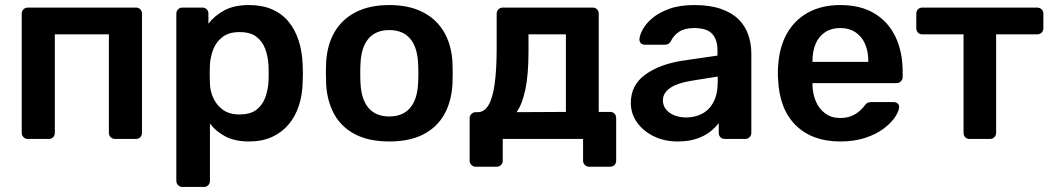

<svg xmlns="http://www.w3.org/2000/svg" viewBox="-20 -550 4163 760"><path d="M90 0Q80 0 73 -7Q66 -14 66 -24V-496Q66 -506 73 -513Q80 -520 90 -520H518Q529 -520 535.5 -513Q542 -506 542 -496V-24Q542 -14 535.5 -7Q529 0 518 0H435Q425 0 418 -7Q411 -14 411 -24V-414H197V-24Q197 -14 190.5 -7Q184 0 173 0Z M702 190Q692 190 685 183Q678 176 678 166V-496Q678 -506 685 -513Q692 -520 702 -520H781Q792 -520 798.5 -513Q805 -506 805 -496V-456Q829 -488 868 -509Q907 -530 965 -530Q1018 -530 1057 -513Q1096 -496 1122 -464.5Q1148 -433 1162 -390Q1176 -347 1178 -295Q1179 -278 1179 -260Q1179 -242 1178 -224Q1177 -174 1163 -131.5Q1149 -89 1122.5 -57.5Q1096 -26 1057 -8Q1018 10 965 10Q911 10 873 -9.5Q835 -29 811 -61V166Q811 176 804.5 183Q798 190 787 190ZM928 -97Q971 -97 995 -115.5Q1019 -134 1030 -164Q1041 -194 1043 -230Q1044 -260 1043 -290Q1041 -326 1030 -356Q1019 -386 995 -404.5Q971 -423 928 -423Q887 -423 861.5 -404Q836 -385 824.5 -355.5Q813 -326 811 -295Q810 -277 810 -257Q810 -237 811 -218Q812 -188 825 -160.5Q838 -133 863 -115Q888 -97 928 -97Z M1521 10Q1441 10 1386.5 -18Q1332 -46 1303.5 -97Q1275 -148 1271 -216Q1270 -234 1270 -260Q1270 -286 1271 -304Q1275 -373 1304.5 -423.5Q1334 -474 1388.5 -502Q1443 -530 1521 -530Q1599 -530 1653.5 -502Q1708 -474 1737.5 -423.5Q1767 -373 1771 -304Q1772 -286 1772 -260Q1772 -234 1771 -216Q1767 -148 1738.5 -97Q1710 -46 1655.5 -18Q1601 10 1521 10ZM1521 -89Q1574 -89 1603 -122.5Q1632 -156 1635 -221Q1636 -236 1636 -260Q1636 -284 1635 -299Q1632 -364 1603 -397.5Q1574 -431 1521 -431Q1468 -431 1439 -397.5Q1410 -364 1407 -299Q1406 -284 1406 -260Q1406 -236 1407 -221Q1410 -156 1439 -122.5Q1468 -89 1521 -89Z M1863 110Q1853 110 1846 103Q1839 96 1839 86V-82Q1839 -92 1846 -99Q1853 -106 1863 -106H1871Q1897 -106 1913.5 -133.5Q1930 -161 1938 -217.5Q1946 -274 1946 -361V-496Q1946 -506 1953 -513Q1960 -520 1970 -520H2326Q2337 -520 2343.5 -513Q2350 -506 2350 -496V-107H2395Q2406 -107 2412.5 -100Q2419 -93 2419 -83V86Q2419 96 2412.5 103Q2406 110 2395 110H2313Q2302 110 2295 103Q2288 96 2288 86V0H1970V86Q1970 96 1963 103Q1956 110 1946 110ZM2025 -106 2220 -107V-414H2072V-347Q2072 -257 2060 -198Q2048 -139 2025 -106Z M2662 10Q2610 10 2568 -10.5Q2526 -31 2501.5 -65.5Q2477 -100 2477 -143Q2477 -213 2534 -254.5Q2591 -296 2683 -310L2820 -330V-351Q2820 -393 2799 -416Q2778 -439 2727 -439Q2691 -439 2668.5 -424.5Q2646 -410 2635 -386Q2627 -373 2612 -373H2533Q2522 -373 2516.5 -379Q2511 -385 2511 -395Q2512 -411 2524.5 -434Q2537 -457 2562.5 -478.5Q2588 -500 2629 -515Q2670 -530 2728 -530Q2791 -530 2834.5 -514.5Q2878 -499 2904 -473Q2930 -447 2942 -412Q2954 -377 2954 -338V-24Q2954 -14 2947 -7Q2940 0 2930 0H2849Q2838 0 2831.5 -7Q2825 -14 2825 -24V-63Q2812 -45 2790 -28Q2768 -11 2736.5 -0.5Q2705 10 2662 10ZM2696 -85Q2731 -85 2759.5 -100Q2788 -115 2804.5 -146.5Q2821 -178 2821 -226V-247L2721 -231Q2662 -222 2633 -202Q2604 -182 2604 -153Q2604 -131 2617.5 -115.5Q2631 -100 2652 -92.5Q2673 -85 2696 -85Z M3306 10Q3195 10 3130 -54Q3065 -118 3060 -236Q3059 -246 3059 -261.5Q3059 -277 3060 -286Q3064 -362 3094.5 -416.5Q3125 -471 3179 -500.5Q3233 -530 3306 -530Q3387 -530 3442 -496.5Q3497 -463 3525 -403.5Q3553 -344 3553 -266V-245Q3553 -235 3546 -228Q3539 -221 3528 -221H3196Q3196 -221 3196 -218Q3196 -215 3196 -213Q3197 -178 3209.5 -148.5Q3222 -119 3246.5 -101Q3271 -83 3305 -83Q3333 -83 3352 -91.5Q3371 -100 3383 -111Q3395 -122 3400 -129Q3409 -141 3414.5 -143.5Q3420 -146 3431 -146H3517Q3527 -146 3533.5 -140Q3540 -134 3539 -125Q3538 -109 3522.5 -86Q3507 -63 3478 -41Q3449 -19 3405.5 -4.5Q3362 10 3306 10ZM3196 -305H3417V-308Q3417 -347 3404 -376.5Q3391 -406 3366 -422.5Q3341 -439 3306 -439Q3271 -439 3246 -422.5Q3221 -406 3208.5 -376.5Q3196 -347 3196 -308Z M3818 0Q3807 0 3800.5 -7Q3794 -14 3794 -24V-414H3631Q3620 -414 3613.5 -421Q3607 -428 3607 -439V-496Q3607 -506 3613.5 -513Q3620 -520 3631 -520H4085Q4096 -520 4103 -513Q4110 -506 4110 -496V-439Q4110 -428 4103 -421Q4096 -414 4085 -414H3923V-24Q3923 -14 3916 -7Q3909 0 3899 0Z"/></svg>

Font: Rubik Light Medium
Style: Regular
Weight: 500
Version: Version 2.104